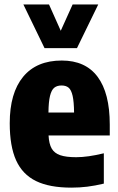

<svg xmlns="http://www.w3.org/2000/svg" viewBox="-20 -828 528 858"><path d="M470.5 -222.5H197Q199 -185 211 -164.2Q223 -143.5 249 -134.5Q275 -125.5 320.5 -125.5Q372.5 -125.5 444 -143V-7.5Q404.5 2 370.2 6.2Q336 10.5 299 10.5Q201 10.5 140.8 -19Q80.5 -48.5 52 -111.5Q23.5 -174.5 23.5 -277Q23.5 -412.5 83.5 -485Q143.5 -557.5 256 -557.5Q362 -557.5 416.2 -484.8Q470.5 -412 470.5 -271.5ZM196.5 -325H311Q310.5 -373.5 304.5 -399.8Q298.5 -426 286.8 -436Q275 -446 255 -446Q235 -446 222.5 -436Q210 -426 203.5 -399.5Q197 -373 196.5 -325ZM304.5 -808H419L324 -613H179L84.5 -808H199L251.5 -690.5Z"/></svg>

Font: Encode Sans Condensed ExtraBold
Style: Regular
Weight: 800
Width: 3
Designer: Multiple Designers
Foundry: Impallari Type
Version: Version 2.000